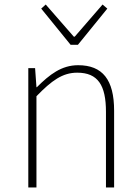

<svg xmlns="http://www.w3.org/2000/svg" viewBox="-20 -828 620 848"><path d="M292 -630H324L454 -790L433 -808L310 -666H306L182 -808L162 -790ZM105 0H141V-403C208 -472 256 -507 321 -507C413 -507 448 -451 448 -334V0H484V-339C484 -476 433 -540 325 -540C252 -540 199 -499 143 -443H141L135 -527H105Z"/></svg>

Font: SSpoqa Han Sans Neo Thin
Style: Regular
Weight: 100
Designer: [Spoqa Han Sans Neo] Dong-huui Kim  Younghwa Kang  Yujin Lee  [Noto Sans] Ryoko NISHIZUKA  (kana & ideographs); Paul D. 
Foundry: Spoqa (http://www.spoqa-han-sans.com)
Version: Version 1.000